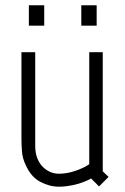

<svg xmlns="http://www.w3.org/2000/svg" viewBox="-20 -697 472 725"><path d="M77 -74Q65 -99 63 -124.5Q61 -150 61 -177V-500H113V-146Q113 -120 120.5 -100.5Q128 -81 140.5 -68Q153 -55 169 -48Q185 -41 202 -41Q234 -41 266.5 -52.5Q299 -64 317 -77V-500H368V-50L390 -29L354 7L324 -23Q295 -7 262 0.5Q229 8 203 8Q167 8 132 -10.5Q97 -29 77 -74ZM287 -600V-677H345V-600ZM89 -600V-677H147V-600Z"/></svg>

Font: Marvel
Style: Regular
Weight: 400
Designer: Carolina Trebol
Foundry: Carolina Trebol
Version: Version 1.001